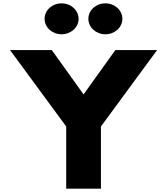

<svg xmlns="http://www.w3.org/2000/svg" viewBox="-20 -1123 995 1143"><path d="M346.6 -1103C290.5 -1103 245.4 -1062 245.4 -1011C245.4 -960 290.5 -919 346.6 -919C402.7 -919 447.8 -960 447.8 -1011C447.8 -1062 402.7 -1103 346.6 -1103ZM607.3 -1103C551.2 -1103 506.1 -1062 506.1 -1011C506.1 -960 551.2 -919 607.3 -919C663.4 -919 708.5 -960 708.5 -1011C708.5 -1062 663.4 -1103 607.3 -1103ZM39.7 -825 374.1 -370V0H580.9V-370L915.3 -825H666.7L477.5 -561L288.3 -825Z"/></svg>

Font: Hussar
Style: BdWide
Weight: 700
Foundry: Cannot Into Space Fonts
Version: Version 2.00